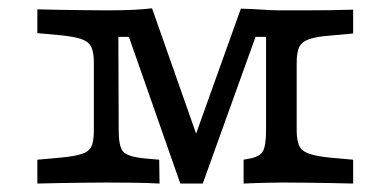

<svg xmlns="http://www.w3.org/2000/svg" viewBox="-20 -435 925 455"><path d="M261.3 -125.8Q261.3 -88.7 271.4 -76.2Q281.5 -63.7 321.8 -59.7L357.3 -56.5L358.1 0Q331.5 -1.6 296 -2Q260.5 -2.4 232.3 -2.4Q208.1 -2.4 179 -2Q150 -1.6 121.4 -1.2Q92.7 -0.8 68.5 0V-56.5L121.8 -61.3Q156.5 -64.5 173.8 -70.2Q191.1 -75.8 196.8 -88.3Q202.4 -100.8 202.4 -125.8V-287.1Q202.4 -310.5 196.4 -323.4Q190.3 -336.3 173 -342.3Q155.6 -348.4 121.8 -351.6L68.5 -356.5V-412.9Q92.7 -412.1 121.4 -411.7Q150 -411.3 178.6 -410.9Q207.3 -410.5 231.5 -410.5H236.3Q269.4 -410.5 294.8 -411.7Q320.2 -412.9 340.3 -415.3L459.7 -75.8L430.6 -79L550.8 -414.5Q580.6 -413.7 602.4 -412.1Q624.2 -410.5 641.9 -410.5H654Q678.2 -410.5 706.9 -410.5Q735.5 -410.5 764.5 -410.9Q793.5 -411.3 816.9 -412.1V-355.6L763.7 -350.8Q730.6 -348.4 712.9 -342.3Q695.2 -336.3 689.1 -323.4Q683.1 -310.5 683.1 -287.1V-125.8Q683.1 -102.4 689.1 -89.5Q695.2 -76.6 712.9 -70.6Q730.6 -64.5 763.7 -61.3L816.9 -56.5V0Q793.5 -0.8 764.5 -1.2Q735.5 -1.6 706.9 -2Q678.2 -2.4 654 -2.4H646.8H648.4Q635.5 -2.4 619.4 -2Q603.2 -1.6 587.1 -1.2Q571 -0.8 557.3 0V-56.5L565.3 -58.1Q593.5 -62.1 602 -75Q610.5 -87.9 610.5 -125.8V-347.6H585.5L460.5 0H407.3L285.5 -347.6H260.5Z"/></svg>

Font: Playfair 5pt SemiExpanded Light
Style: Regular
Weight: 300
Width: 6
Designer: Claus Eggers Sørensen
Foundry: Claus Eggers Sørensen
Version: Version 2.203